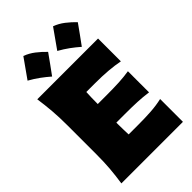

<svg xmlns="http://www.w3.org/2000/svg" viewBox="-320 -1234 1348 1348"><g transform="rotate(-45 354.0 -559.5)"><path d="M46.4 0Q56.2 -65.4 61.5 -127.7Q66.9 -189.9 66.9 -269.5V-555.2Q66.9 -638.2 61.5 -702.6Q56.2 -767.1 46.4 -835H649.9V-608.4Q599.6 -618.2 542.2 -623Q484.9 -627.9 407.2 -627.9H326.2Q323.2 -574.7 323.2 -512.7V-511.2H408.2Q481.4 -511.2 533.9 -513.9Q586.4 -516.6 635.7 -524.4V-314.5Q584 -321.8 531.5 -324.2Q479 -326.7 408.2 -326.7H323.2V-311.5Q323.2 -283.2 324 -257.3Q324.7 -231.4 325.7 -207H424.3Q488.8 -207 546.6 -210.7Q604.5 -214.4 657.7 -226.6V0ZM487.2 -1119.2Q528.6 -1104.2 564.5 -1076.3Q600.5 -1048.3 630.6 -1016.6Q605.9 -981.7 580.4 -946.3Q554.9 -910.8 528 -874.3Q496.9 -901.7 462 -927.2Q427 -952.7 385.7 -975.8Q438.9 -1049.4 487.2 -1119.2ZM192.3 -1119.2Q233.6 -1104.2 269.6 -1076.3Q305.6 -1048.3 335.7 -1016.6Q311 -981.7 285.5 -946.3Q260 -910.8 233.1 -874.3Q201.9 -901.7 167 -927.2Q132.1 -952.7 90.8 -975.8Q143.9 -1049.4 192.3 -1119.2Z"/></g></svg>

Font: Pinar DS1 Black
Style: Regular
Weight: 900
Designer: Amin Abedi
Version: Version 3.000